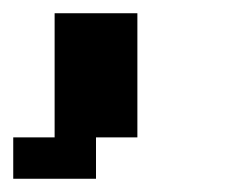

<svg xmlns="http://www.w3.org/2000/svg" viewBox="-20 -145 352 290"><path d="M0 62.5H62.5V-125H187.5V62.5H125V125H0Z"/></svg>

Font: NeoDunggeunmo Pro
Style: Regular
Weight: 400
Version: Version 1.020